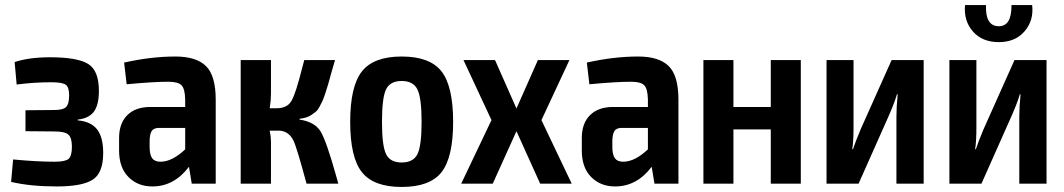

<svg xmlns="http://www.w3.org/2000/svg" viewBox="-20 -728 4219 761"><path d="M178 -501Q287 -501 329.5 -474.5Q372 -448 372 -368Q372 -313 352.5 -286Q333 -259 288 -254V-251Q341 -246 365 -215Q389 -184 389 -122Q389 -42 347 -15.5Q305 11 205 11Q101 11 24 -7L32 -96Q127 -87 196 -87Q238 -87 251.5 -98Q265 -109 265 -147Q265 -182 251 -194.5Q237 -207 196 -207L81 -208V-291L195 -292Q230 -292 242 -304Q254 -316 254 -351Q254 -383 240 -392.5Q226 -402 183 -402Q116 -402 46 -393L38 -482Q95 -501 178 -501Z M675 -504Q758 -504 796.5 -466Q835 -428 835 -333V0H740L729 -67Q670 11 584 11Q526 11 489 -26.5Q452 -64 452 -131V-181Q452 -239 484.5 -271.5Q517 -304 576 -304H714V-334Q713 -376 699.5 -390Q686 -404 647 -404Q589 -404 482 -394L472 -480Q579 -504 675 -504ZM616 -87Q662 -87 714 -136V-221H607Q587 -220 580 -206.5Q573 -193 573 -166V-147Q573 -115 583 -101Q593 -87 616 -87Z M1167 -257V-254Q1228 -245 1251 -206.5Q1274 -168 1312 -32Q1318 -11 1321 0H1195Q1156 -145 1143 -171Q1125 -207 1090 -210Q1087 -210 1084 -210H1049Q1054 -185 1054 -167V0H934V-490H1054V-356Q1054 -331 1049 -299H1077Q1119 -299 1136 -329.5Q1153 -360 1178 -460Q1183 -480 1186 -490H1308Q1302 -471 1293 -438.5Q1284 -406 1280.5 -393.5Q1277 -381 1269.5 -358.5Q1262 -336 1258 -327.5Q1254 -319 1246.5 -305Q1239 -291 1232 -285.5Q1225 -280 1215 -273Q1205 -266 1193.5 -262.5Q1182 -259 1167 -257Z M1572 -504Q1684 -504 1730 -445Q1776 -386 1776 -245Q1776 -104 1730 -45.5Q1684 13 1572 13Q1461 13 1414.5 -45.5Q1368 -104 1368 -245Q1368 -386 1414.5 -445Q1461 -504 1572 -504ZM1494 -245Q1494 -151 1510 -117.5Q1526 -84 1572 -84Q1618 -84 1634.5 -117Q1651 -150 1651 -245Q1651 -340 1634.5 -373.5Q1618 -407 1572 -407Q1526 -407 1510 -373.5Q1494 -340 1494 -245Z M2121 0 2027 -208 1933 0H1808L1928 -252L1817 -490H1942L2027 -298L2112 -490H2237L2126 -252L2246 0Z M2509 -504Q2592 -504 2630.5 -466Q2669 -428 2669 -333V0H2574L2563 -67Q2504 11 2418 11Q2360 11 2323 -26.5Q2286 -64 2286 -131V-181Q2286 -239 2318.5 -271.5Q2351 -304 2410 -304H2548V-334Q2547 -376 2533.5 -390Q2520 -404 2481 -404Q2423 -404 2316 -394L2306 -480Q2413 -504 2509 -504ZM2450 -87Q2496 -87 2548 -136V-221H2441Q2421 -220 2414 -206.5Q2407 -193 2407 -166V-147Q2407 -115 2417 -101Q2427 -87 2450 -87Z M3154 -490V0H3035V-215H2887V0H2768V-490H2887V-304H3035V-490Z M3641 0H3533V-265Q3533 -304 3538 -354H3535Q3527 -325 3504 -272L3383 0H3256V-490H3363V-223Q3363 -168 3358 -137H3361Q3369 -162 3391 -215L3514 -490H3641Z M3989 -708H4071Q4078 -647 4041 -604Q4004 -561 3939 -561Q3873 -561 3836 -603.5Q3799 -646 3805 -708H3888Q3885 -624 3939 -624Q3990 -624 3989 -708ZM4128 0H4020V-265Q4020 -304 4025 -354H4022Q4014 -325 3991 -272L3870 0H3743V-490H3850V-223Q3850 -168 3845 -137H3848Q3856 -162 3878 -215L4001 -490H4128Z"/></svg>

Font: Exo 2 Semi Bold Condensed
Style: Regular
Weight: 600
Width: 3
Designer: Natanael Gama
Version: Version 1.001;PS 001.001;hotconv 1.0.70;makeotf.lib2.5.58329